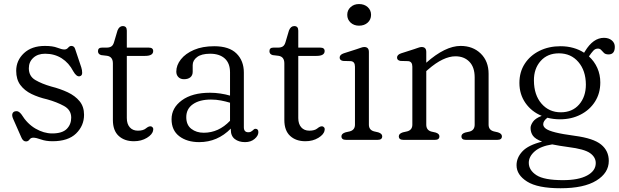

<svg xmlns="http://www.w3.org/2000/svg" viewBox="-20 -708 3136 972"><path d="M208.5 -436Q171 -436 148.5 -415.2Q126 -394.5 126 -362.5Q126 -322 159 -302.8Q192 -283.5 239.5 -270Q285 -258.5 322.8 -240.8Q360.5 -223 383 -195.5Q405.5 -168 405.5 -127Q405.5 -71.5 365.2 -32.2Q325 7 246 7Q212.5 7 187.5 -2Q162.5 -11 148.5 -11Q136 -11 129.2 -1.5Q122.5 8 111.5 8Q96 8 87.5 -13.5L46.5 -106.5Q39.5 -122.5 42.8 -132.2Q46 -142 56.5 -144.5Q74 -149 88.5 -129Q118 -81 160 -56.8Q202 -32.5 244 -32.5Q295 -32.5 317.8 -55.2Q340.5 -78 340.5 -112.5Q340.5 -151.5 304 -171.5Q267.5 -191.5 219 -205Q175 -215 139.5 -232.2Q104 -249.5 83 -277.8Q62 -306 62 -349.5Q62 -402 101.2 -438.8Q140.5 -475.5 207.5 -475.5Q247 -475.5 270 -466.5Q293 -457.5 306 -457.5Q317.5 -457.5 325 -466.5Q332.5 -475.5 341 -475.5Q356 -475.5 360.5 -459.5L391.5 -367Q396 -353 396 -339Q396 -325 384 -322Q367.5 -318 351 -347Q329 -389.5 292.5 -412.8Q256 -436 208.5 -436Z M522 -425.5 492.5 -429Q476 -433.5 476 -449Q476 -467 496.5 -467H520Q534.5 -467 543.5 -472.8Q552.5 -478.5 557 -493.5L575 -554Q584 -576 601.5 -576Q622 -576 622 -553V-467H733Q755.5 -467 755.5 -449.5Q755.5 -425 714 -425H622V-110.5Q622 -80.5 637 -63.5Q652 -46.5 678 -46.5Q705 -46.5 718.5 -57.8Q732 -69 741.5 -68.5Q748.5 -68.5 753 -62.8Q757.5 -57 755 -47.5Q752 -27.5 723.8 -10.2Q695.5 7 658 7Q610 7 580.8 -20Q551.5 -47 551.5 -100.5V-387Q551.5 -421 522 -425.5Z M848.5 -104.5Q848.5 -162 900.8 -200.2Q953 -238.5 1043 -238.5Q1069.5 -238.5 1096 -234.5Q1122.5 -230.5 1144.5 -224V-342Q1144.5 -388 1117.8 -412Q1091 -436 1044 -436Q1000 -436 977.8 -419.2Q955.5 -402.5 955.5 -378.5V-344.5Q955.5 -326.5 943.8 -316.8Q932 -307 911.5 -307Q893.5 -307 883 -317.8Q872.5 -328.5 872.5 -345.5Q872.5 -378 895.8 -407.5Q919 -437 962 -455.5Q1005 -474 1064.5 -474Q1140 -474 1177.2 -437.2Q1214.5 -400.5 1214.5 -340.5V-64Q1214.5 -38.5 1237 -38.5Q1245 -38.5 1249.8 -41Q1254.5 -43.5 1258.5 -47Q1262 -50 1265.2 -53Q1268.5 -56 1273 -56Q1288 -56 1288 -39Q1288 -21 1269 -4.8Q1250 11.5 1220.5 11.5Q1189 11.5 1168.8 -4Q1148.5 -19.5 1148.5 -51V-57Q1081 11.5 988.5 11.5Q927 11.5 887.8 -18.2Q848.5 -48 848.5 -104.5ZM923 -115Q923 -75.5 948.5 -55.8Q974 -36 1011.5 -36Q1087 -36 1144.5 -96.5V-188Q1123 -194.5 1099 -199.2Q1075 -204 1048 -204Q990.5 -204 956.8 -180.5Q923 -157 923 -115Z M1390 -425.5 1360.5 -429Q1344 -433.5 1344 -449Q1344 -467 1364.5 -467H1388Q1402.5 -467 1411.5 -472.8Q1420.5 -478.5 1425 -493.5L1443 -554Q1452 -576 1469.5 -576Q1490 -576 1490 -553V-467H1601Q1623.5 -467 1623.5 -449.5Q1623.5 -425 1582 -425H1490V-110.5Q1490 -80.5 1505 -63.5Q1520 -46.5 1546 -46.5Q1573 -46.5 1586.5 -57.8Q1600 -69 1609.5 -68.5Q1616.5 -68.5 1621 -62.8Q1625.5 -57 1623 -47.5Q1620 -27.5 1591.8 -10.2Q1563.5 7 1526 7Q1478 7 1448.8 -20Q1419.5 -47 1419.5 -100.5V-387Q1419.5 -421 1390 -425.5Z M1797.5 -578Q1772 -578 1755 -593.5Q1738 -609 1738 -633Q1738 -656.5 1755 -672Q1772 -687.5 1797.5 -687.5Q1824.5 -687.5 1841.5 -672Q1858.5 -656.5 1858.5 -633Q1858.5 -609 1841.5 -593.5Q1824.5 -578 1797.5 -578ZM1847.5 -445V-77Q1847.5 -50 1873.5 -43L1895 -38Q1915 -31.5 1915 -18Q1915 0 1892 0H1731.5Q1708.5 0 1708.5 -18Q1708.5 -31.5 1729 -38L1751 -43Q1777 -50 1777 -77V-370.5Q1777 -396.5 1756 -398.5L1717 -399.5Q1699.5 -402.5 1699.5 -416.5Q1699.5 -431 1720 -438L1785.5 -459Q1796.5 -462.5 1806.5 -466.2Q1816.5 -470 1824 -470Q1847.5 -470 1847.5 -445Z M2138 -445V-390.5Q2234 -475.5 2312 -475.5Q2374 -475.5 2413.8 -436.8Q2453.5 -398 2453.5 -334.5V-77Q2453.5 -50 2479.5 -43L2501 -38Q2521 -31.5 2521 -18Q2521 0 2498 0H2338Q2316 0 2316 -18Q2316 -31 2335 -37L2357.5 -42Q2383 -49 2383 -77V-316.5Q2383 -368 2356.2 -395.5Q2329.5 -423 2285.5 -423Q2255.5 -423 2220.8 -406.5Q2186 -390 2146.5 -355.5L2138 -348V-77Q2138 -49 2163.5 -42L2185.5 -37Q2204.5 -31 2204.5 -18Q2204.5 0 2182.5 0H2022Q1999 0 1999 -18Q1999 -31.5 2019.5 -38L2041.5 -43Q2067.5 -50 2067.5 -77V-370.5Q2067.5 -396.5 2046.5 -398.5L2007.5 -399.5Q1990 -402.5 1990 -416.5Q1990 -431 2010.5 -438L2076 -459Q2087 -462.5 2097 -466.2Q2107 -470 2114.5 -470Q2138 -470 2138 -445Z M2889.5 -20.5Q2984.5 -8 3023.2 23.8Q3062 55.5 3062 106.5Q3062 167.5 2999 206.2Q2936 245 2818 245Q2702 245 2648.5 211.2Q2595 177.5 2595 128.5Q2595 90 2624.8 58.2Q2654.5 26.5 2724.5 9Q2690 -4 2678 -20.8Q2666 -37.5 2666 -60.5Q2666 -74 2678 -91.5Q2690 -109 2722.5 -121.5Q2671 -142.5 2640.2 -186.5Q2609.5 -230.5 2609.5 -288Q2609.5 -343.5 2636.5 -385.2Q2663.5 -427 2710.8 -450.5Q2758 -474 2817.5 -474Q2852 -474 2882.2 -465.5Q2912.5 -457 2937 -441L2942 -449Q2983 -516.5 3037.5 -516.5Q3061.5 -516.5 3077 -503.8Q3092.5 -491 3092.5 -471Q3092.5 -432.5 3061 -432.5Q3045.5 -432.5 3037.8 -439.8Q3030 -447 3023.8 -454.5Q3017.5 -462 3007 -462Q2993.5 -462 2983.8 -451.5Q2974 -441 2961.5 -422.5Q2989 -397.5 3004 -363.8Q3019 -330 3019 -290.5Q3019 -235.5 2992.2 -193.5Q2965.5 -151.5 2919.2 -127.8Q2873 -104 2815 -104Q2781.5 -104 2751 -112Q2730 -95.5 2730 -79Q2730 -66.5 2743.5 -56.5Q2757 -46.5 2791.5 -37.8Q2826 -29 2889.5 -20.5ZM2809.5 -438Q2751.5 -438 2717 -399.2Q2682.5 -360.5 2683 -300Q2683.5 -227 2721.5 -183.2Q2759.5 -139.5 2819 -139.5Q2877.5 -139.5 2911.8 -179Q2946 -218.5 2946 -280Q2945.5 -350.5 2908 -394.2Q2870.5 -438 2809.5 -438ZM2657 116Q2657 153.5 2695.8 178.8Q2734.5 204 2830 204Q2908.5 204 2952.2 180.5Q2996 157 2996 117.5Q2996 87.5 2967 67Q2938 46.5 2857.5 36.5Q2809.5 30 2775.5 23Q2717 32 2687 58.2Q2657 84.5 2657 116Z"/></svg>

Font: Fraunces 9pt SuperSoft Light
Style: Regular
Weight: 300
Version: Version 1.000;[b76b70a41]